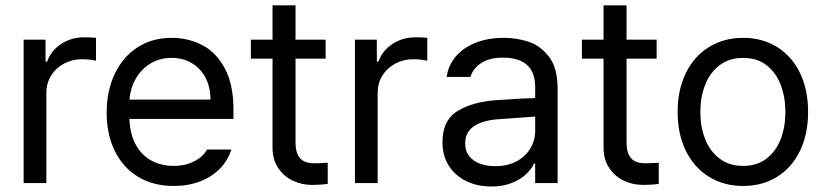

<svg xmlns="http://www.w3.org/2000/svg" viewBox="-20 -677 3051 710"><path d="M67.4 -530.3H148.4V-449.2H154.3Q168.9 -490.2 206.5 -514.6Q244.1 -539.1 291 -539.1Q315.4 -539.1 335 -537.1V-452.1Q330.1 -454.1 314.5 -456.1Q298.8 -458 284.2 -458Q247.1 -458 216.8 -441.9Q186.5 -425.8 168.9 -397.5Q151.4 -369.1 151.4 -334V0H67.4Z M374.5 -260.7Q374.5 -341.8 404.8 -404.8Q435.1 -467.8 489.3 -502.4Q543.5 -537.1 614.7 -537.1Q675.3 -537.1 727.1 -510.7Q778.8 -484.4 811 -424.8Q843.3 -365.2 843.3 -272.5V-237.3H433.1V-308.6H758.3Q758.3 -353.5 740.7 -388.2Q723.1 -422.9 690.4 -442.9Q657.7 -462.9 614.7 -462.9Q567.9 -462.9 532.7 -439.9Q497.6 -417 478 -378.4Q458.5 -339.8 458.5 -295.9V-248Q458.5 -189.5 479 -147.9Q499.5 -106.4 536.6 -85Q573.7 -63.5 622.6 -63.5Q652.8 -63.5 677.2 -71.8Q701.7 -80.1 718.8 -93.3Q735.8 -106.4 745.6 -124H835.4Q822.8 -84 793.5 -53.7Q764.2 -23.4 720.2 -6.3Q676.3 10.7 622.6 10.7Q547.4 10.7 491.2 -22.9Q435.1 -56.6 404.8 -118.2Q374.5 -179.7 374.5 -260.7Z M1184.1 -460H907.7V-530.3H1184.1ZM1072.8 -657.2V-152.3Q1072.8 -120.1 1082 -103Q1091.3 -85.9 1106.4 -79.6Q1121.6 -73.2 1142.1 -73.2Q1166.5 -73.2 1191.9 -75.2V2.9Q1166.5 6.8 1133.3 6.8Q1096.2 6.8 1063 -8.8Q1029.8 -24.4 1008.8 -55.7Q987.8 -86.9 987.8 -130.9V-657.2Z M1292.5 -530.3H1373.5V-449.2H1379.4Q1394 -490.2 1431.6 -514.6Q1469.2 -539.1 1516.1 -539.1Q1540.5 -539.1 1560.1 -537.1V-452.1Q1555.2 -454.1 1539.6 -456.1Q1523.9 -458 1509.3 -458Q1472.2 -458 1441.9 -441.9Q1411.6 -425.8 1394 -397.5Q1376.5 -369.1 1376.5 -334V0H1292.5Z M1880.9 -240.2 1825.2 -236.3Q1765.6 -232.4 1732.9 -210.4Q1700.2 -188.5 1700.2 -146.5Q1700.2 -119.1 1714.4 -100.6Q1728.5 -82 1753.9 -72.3Q1779.3 -62.5 1811.5 -62.5Q1857.4 -62.5 1890.6 -80.6Q1923.8 -98.6 1941.4 -128.4Q1959 -158.2 1959 -192.4V-357.4Q1959 -391.6 1945.8 -415.5Q1932.6 -439.5 1905.8 -451.7Q1878.9 -463.9 1838.9 -463.9Q1791 -463.9 1760.3 -444.3Q1729.5 -424.8 1719.7 -392.6H1631.8Q1637.7 -435.5 1665.5 -468.3Q1693.4 -501 1739.3 -519Q1785.2 -537.1 1842.8 -537.1Q1888.7 -537.1 1932.6 -523.4Q1976.6 -509.8 2009.3 -468.3Q2042 -426.8 2042 -349.6V0H1959V-72.3H1955.1Q1945.3 -51.8 1925.3 -32.7Q1905.3 -13.7 1872.6 -0.5Q1839.8 12.7 1796.9 12.7Q1746.1 12.7 1705.1 -6.8Q1664.1 -26.4 1640.1 -63.5Q1616.2 -100.6 1616.2 -150.4Q1616.2 -233.4 1672.9 -267.1Q1729.5 -300.8 1815.4 -306.6Q1825.2 -307.6 1909.2 -312.5L1964.8 -314.5L1965.8 -246.1Q1957 -246.1 1880.9 -240.2Z M2408.2 -460H2131.8V-530.3H2408.2ZM2296.9 -657.2V-152.3Q2296.9 -120.1 2306.2 -103Q2315.4 -85.9 2330.6 -79.6Q2345.7 -73.2 2366.2 -73.2Q2390.6 -73.2 2416 -75.2V2.9Q2390.6 6.8 2357.4 6.8Q2320.3 6.8 2287.1 -8.8Q2253.9 -24.4 2232.9 -55.7Q2211.9 -86.9 2211.9 -130.9V-657.2Z M2485.8 -262.7Q2485.8 -344.7 2516.1 -406.7Q2546.4 -468.8 2601.6 -502.9Q2656.7 -537.1 2728 -537.1Q2799.3 -537.1 2854 -502.9Q2908.7 -468.8 2938.5 -406.7Q2968.3 -344.7 2968.3 -262.7Q2968.3 -181.6 2938.5 -119.6Q2908.7 -57.6 2854 -23.4Q2799.3 10.7 2728 10.7Q2656.7 10.7 2601.6 -23.4Q2546.4 -57.6 2516.1 -119.6Q2485.8 -181.6 2485.8 -262.7ZM2884.3 -262.7Q2884.3 -317.4 2867.2 -362.8Q2850.1 -408.2 2814.9 -435.5Q2779.8 -462.9 2728 -462.9Q2676.3 -462.9 2640.6 -435.5Q2605 -408.2 2587.4 -362.8Q2569.8 -317.4 2569.8 -262.7Q2569.8 -208 2587.4 -163.1Q2605 -118.2 2640.6 -90.8Q2676.3 -63.5 2728 -63.5Q2779.8 -63.5 2814.9 -90.8Q2850.1 -118.2 2867.2 -163.1Q2884.3 -208 2884.3 -262.7Z"/></svg>

Font: WEMIX Pretendard Variable
Style: Regular
Weight: 400
Designer: Base glyphs from Inter by Rasmus Andersson; Hangeul glyphs from Noto Sans CJK(Source Han Sans) by Jang Soo-young and Kan
Foundry: Kil Hyung-jin
Version: Version 1.000;Glyphs 3.2 (3208)